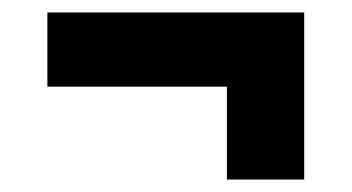

<svg xmlns="http://www.w3.org/2000/svg" viewBox="-20 -400 564 308"><path d="M56 -261V-380H468V-261ZM344 -112V-341H468V-112Z"/></svg>

Font: Bricolage Grotesque 48pt Condensed ExtraBold
Style: Bold
Weight: 700
Version: Version 1.000;gftools[0.9.30]